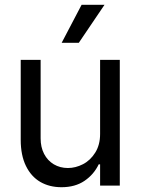

<svg xmlns="http://www.w3.org/2000/svg" viewBox="-20 -783 593 810"><path d="M402.3 -530.3H485.4V0H402.3V-89.8H396.5Q376 -46.9 336.4 -20Q296.9 6.8 239.3 6.8Q188.5 6.8 149.9 -15.6Q111.3 -38.1 89.4 -83Q67.4 -127.9 67.4 -193.4V-530.3H151.4V-199.2Q151.4 -162.1 166 -133.8Q180.7 -105.5 207 -89.8Q233.4 -74.2 266.6 -74.2Q298.8 -74.2 330.1 -90.3Q361.3 -106.4 381.8 -139.2Q402.3 -171.9 402.3 -217.8ZM324.2 -762.7H420.9L312.5 -602.5H240.2Z"/></svg>

Font: WEMIX Pretendard Variable
Style: Regular
Weight: 400
Designer: Base glyphs from Inter by Rasmus Andersson; Hangeul glyphs from Noto Sans CJK(Source Han Sans) by Jang Soo-young and Kan
Foundry: Kil Hyung-jin
Version: Version 1.000;Glyphs 3.2 (3208)